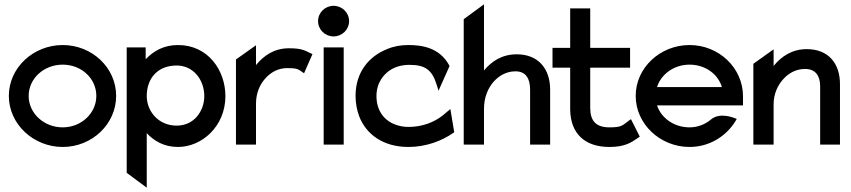

<svg xmlns="http://www.w3.org/2000/svg" viewBox="-20 -671 3947 891"><path d="M21 -226C21 -95 135 11 271 11C407 11 519 -95 519 -226C519 -357 407 -462 271 -462C135 -462 21 -357 21 -226ZM113 -226C113 -307 184 -371 271 -371C358 -371 427 -307 427 -226C427 -145 357 -80 271 -80C184 -80 113 -145 113 -226Z M568 131 661 200V-53C695 -17 741 11 806 11C916 11 1026 -84 1026 -225C1026 -343 947 -462 806 -462C740 -462 692 -434 656 -396V-451H568ZM661 -225C661 -308 712 -367 800 -367C877 -367 928 -301 928 -225C928 -156 881 -88 800 -88C714 -88 661 -156 661 -225Z M1075 0H1168V-190C1168 -241 1187 -281 1213 -309C1236 -334 1269 -355 1313 -355C1357 -355 1364 -350 1381 -338L1391 -331L1430 -420L1421 -424C1394 -437 1380 -447 1321 -447C1252 -447 1204 -413 1168 -369V-461L1075 -395Z M1456 -573C1456 -533 1489 -502 1528 -502C1567 -502 1600 -533 1600 -573C1600 -613 1567 -644 1528 -644C1489 -644 1456 -613 1456 -573ZM1482 0H1575V-451H1482Z M1630 -226C1630 -193 1636 -160 1647 -131C1679 -48 1758 11 1875 11C1958 11 2032 -18 2083 -54L2088 -57L2070 -165L2033 -134C1994 -104 1941 -82 1875 -82C1853 -82 1833 -86 1814 -93C1763 -112 1727 -157 1727 -226C1727 -246 1731 -266 1738 -283C1760 -332 1806 -370 1880 -370C1951 -370 1985 -349 2007 -276L2015 -250L2066 -364L2064 -369C2019 -450 1939 -462 1875 -462C1839 -462 1806 -456 1776 -443C1693 -410 1630 -337 1630 -226Z M2132 0H2226V-166C2226 -220 2245 -262 2270 -291C2293 -317 2327 -340 2372 -340C2420 -340 2440 -307 2440 -255V0H2533V-255C2533 -351 2479 -419 2378 -419C2309 -419 2261 -386 2226 -344V-651L2132 -582Z M2544 -357H2626V-161C2628 -52 2693 11 2808 11C2879 11 2909 -9 2942 -32L2949 -37L2908 -118L2898 -111C2868 -89 2866 -80 2808 -80C2746 -80 2719 -110 2719 -170V-357H2904V-449H2719V-632H2626V-449H2544Z M2930 -226C2930 -95 3044 11 3180 11C3270 11 3349 -37 3393 -109L3399 -119L3389 -123C3388 -123 3322 -152 3280 -117C3253 -94 3218 -80 3180 -80C3109 -80 3049 -122 3029 -182H3428V-224C3428 -356 3316 -462 3180 -462C3044 -462 2930 -357 2930 -226ZM3029 -267C3048 -327 3108 -371 3180 -371C3252 -371 3312 -328 3330 -267Z M3476 0H3570V-186C3570 -237 3590 -277 3616 -305C3639 -330 3672 -351 3716 -351C3764 -351 3786 -320 3786 -271V0H3878V-281C3878 -376 3825 -443 3724 -443C3655 -443 3606 -409 3570 -365V-442L3476 -375Z"/></svg>

Font: Charger Pro
Style: ExBd
Weight: 400
Designer: Jasper
Foundry: Cannot Into Space Fonts
Version: Version 1.09